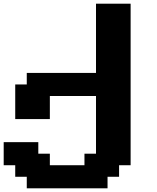

<svg xmlns="http://www.w3.org/2000/svg" viewBox="-20 -895 852 1040"><path d="M125 125H562.5V62.5H625V0H687.5V-875H500V-500H125V-437.5H62.5V-250H250V-375H500V-62.5H437.5V0H250V-62.5H187.5V-125H0V0H62.5V62.5H125Z"/></svg>

Font: Faithful 32x
Style: Semibold
Weight: 400
Foundry: Faithful Resource Pack
Version: Version 1.0; January 27, 2023